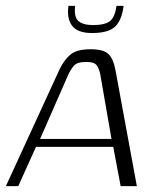

<svg xmlns="http://www.w3.org/2000/svg" viewBox="-33 -631 531 651"><path d="M-13 0 169 -396Q185 -429 206.5 -446.5Q228 -464 274 -464Q318 -464 334.5 -448Q351 -432 358 -396L431 0H376L351 -133H89L29 0ZM103 -160H345L307 -379Q304 -395 296 -408Q288 -421 260 -421Q228 -421 217 -407.5Q206 -394 199 -379ZM279 -519Q231 -519 212 -543Q193 -567 199 -611H222Q217 -574 232.5 -560Q248 -546 283 -546Q324 -546 340.5 -560Q357 -574 362 -611H386Q380 -562 357 -540.5Q334 -519 279 -519Z"/></svg>

Font: Genos Light
Style: Italic
Weight: 300
Italic angle: -8°
Designer: Robert E. Leuschke
Foundry: Robert E. Leuschke
Version: Version 1.010